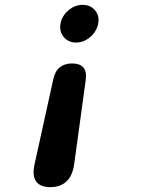

<svg xmlns="http://www.w3.org/2000/svg" viewBox="-20 -582 640 790"><path d="M199 -255Q206 -289 226 -305Q246 -321 277 -321Q308 -321 322.5 -305Q337 -289 333 -255L285 95Q278 142 253 165Q228 188 187 188Q146 188 129 165Q112 142 122 95ZM229 -485Q235 -517 261.5 -539.5Q288 -562 320 -562Q352 -562 371 -539.5Q390 -517 384 -485Q378 -453 351.5 -430Q325 -407 293 -407Q261 -407 242 -430Q223 -453 229 -485Z"/></svg>

Font: Maple Mono
Style: Bold Italic
Weight: 700
Italic angle: -10°
Monospace: yes
Designer: subframe7536
Version: Version 7.000